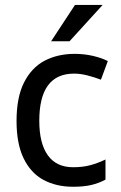

<svg xmlns="http://www.w3.org/2000/svg" viewBox="-20 -729 480 759"><path d="M395.5 -18.1Q370.6 -4.9 341.1 2.2Q311.5 9.3 269 9.3Q202.1 9.3 151.4 -18.1Q101.1 -45.4 73.2 -103.5Q45.4 -161.1 45.4 -250.5Q45.4 -343.8 74.7 -402.3Q104 -460.9 155.8 -488.8Q208.5 -516.1 274.9 -516.1Q312.5 -516.1 347.2 -508.1Q381.8 -500 403.8 -488.8L404.3 -488.3L406.2 -487.3L405.3 -485.8V-484.9L379.9 -416.5L379.4 -416L378.9 -414.1L377 -414.6L376 -415Q354.5 -423.3 326.2 -430.7Q297.9 -438 272.9 -438Q135.3 -438 135.3 -251.5Q135.3 -161.6 169.4 -114.7Q203.1 -67.9 269 -67.9Q307.6 -67.9 337.9 -76.2Q367.7 -84.5 393.1 -96.7L394 -97.2L397 -98.6V-95.2V-93.8V-21V-19ZM276.4 -709.5H385.7L254.9 -565.9H182.1Z"/></svg>

Font: MAUL
Style: Regular
Weight: 400
Designer: MAUL
Version: Version 1.0; 2020; ttfautohint (v1.8.3)